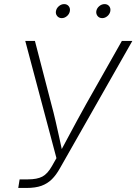

<svg xmlns="http://www.w3.org/2000/svg" viewBox="-20 -930 675 950"><path d="M70.3 0 77.1 -42.5H118.2Q163.6 -42.5 189.5 -56.2Q215.3 -69.8 236.8 -107.9L259.3 -147.5L105 -727.5H152.8L233.9 -415Q245.6 -372.1 254.6 -332.5Q263.7 -293 272.2 -254.4Q280.8 -215.8 289.1 -176.3H276.9Q298.3 -215.8 318.8 -254.4Q339.4 -293 360.8 -332.5Q382.3 -372.1 406.2 -415L583 -727.5H634.8L276.9 -98.1Q258.3 -64.5 236.6 -43Q214.8 -21.5 185.1 -10.7Q155.3 0 110.8 0ZM485.8 -840.3Q471.2 -840.3 462.9 -850.6Q454.6 -860.8 456.5 -875Q459 -889.2 470.9 -899.4Q482.9 -909.7 497.6 -909.7Q511.7 -909.7 520 -899.7Q528.3 -889.6 525.9 -875Q523.4 -860.8 511.7 -850.6Q500 -840.3 485.8 -840.3ZM285.6 -840.3Q271.5 -840.3 262.9 -850.6Q254.4 -860.8 256.8 -875Q259.3 -889.2 271.2 -899.4Q283.2 -909.7 297.4 -909.7Q311.5 -909.7 319.8 -899.7Q328.1 -889.6 325.7 -875Q323.2 -860.8 311.5 -850.6Q299.8 -840.3 285.6 -840.3Z"/></svg>

Font: Inter ExtraLight
Style: Italic
Weight: 250
Italic angle: -9.3988°
Designer: Rasmus Andersson
Foundry: rsms
Version: Version 4.001;git-66647c0bb